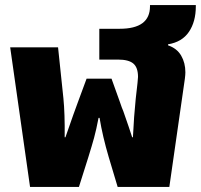

<svg xmlns="http://www.w3.org/2000/svg" viewBox="-20 -734 789 754"><path d="M20 -548H208L229 -348Q235 -288 234 -195H237L244 -215Q271 -293 286 -333L320 -425H418L451 -333Q459 -309 464 -298Q490 -224 499 -195H502Q506 -279 513 -346L520 -408Q522 -426 522 -432Q522 -469 503.5 -484.5Q485 -500 444 -500H370V-621H450Q569 -621 569 -709V-714H749V-709Q749 -649 722 -609Q695 -569 640 -560V-556Q675 -544 691.5 -515.5Q708 -487 708 -450Q708 -441 706 -425L645 0H442L407 -117Q383 -198 371 -271H367Q358 -224 349.5 -193Q341 -162 327 -117L290 0H98Z"/></svg>

Font: Noto Sans Thai Black
Style: Regular
Weight: 900
Designer: Monotype Design Team
Foundry: Monotype Imaging Inc.
Version: Version 1.000